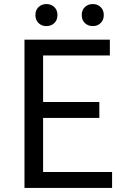

<svg xmlns="http://www.w3.org/2000/svg" viewBox="-20 -929 629 949"><path d="M101 0V-733H523V-655H193V-425H471V-346H193V-79H534V0ZM209 -800Q186 -800 170.5 -815Q155 -830 155 -855Q155 -879 170.5 -894Q186 -909 209 -909Q233 -909 248.5 -894Q264 -879 264 -855Q264 -830 248.5 -815Q233 -800 209 -800ZM439 -800Q415 -800 399.5 -815Q384 -830 384 -855Q384 -879 399.5 -894Q415 -909 439 -909Q462 -909 477.5 -894Q493 -879 493 -855Q493 -830 477.5 -815Q462 -800 439 -800Z"/></svg>

Font: Noto Sans KR Thin
Style: Regular
Weight: 400
Version: Version 2.004-H2;hotconv 1.0.118;makeotfexe 2.5.65603